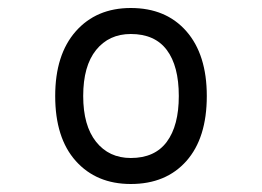

<svg xmlns="http://www.w3.org/2000/svg" viewBox="-20 -732 656 480"><path d="M307 -272Q221 -272 169.5 -329.5Q118 -387 118 -492Q118 -595.5 169.5 -653.8Q221 -712 307 -712Q395 -712 446 -653.8Q497 -595.5 497 -492Q497 -387 446 -329.5Q395 -272 307 -272ZM307 -337Q367 -337 397 -377.5Q427 -418 427 -492Q427 -567 397 -607Q367 -647 307 -647Q252.5 -647 220.2 -607Q188 -567 188 -492Q188 -418 220.2 -377.5Q252.5 -337 307 -337Z"/></svg>

Font: Overpass Mono Light Light
Style: Regular
Weight: 300
Monospace: yes
Version: Version 4.000